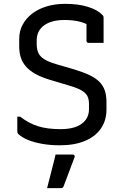

<svg xmlns="http://www.w3.org/2000/svg" viewBox="-20 -738 640 999"><path d="M319 -718Q387 -718 437 -702.5Q487 -687 511 -662Q516 -658 517.5 -654Q519 -650 519 -645Q519 -625 519 -603Q519 -581 519 -558.5Q519 -536 519 -515Q500 -515 480.5 -515Q461 -515 441 -515Q436 -515 433 -518Q430 -521 430 -526Q430 -539 430 -552.5Q430 -566 430 -580Q430 -594 430 -609Q430 -624 430 -640L458 -596Q434 -615 398 -624.5Q362 -634 315 -634Q282 -634 255.5 -627Q229 -620 210 -606.5Q191 -593 181 -573Q171 -553 171 -528V-508Q171 -482 179.5 -463Q188 -444 210 -430Q232 -416 273 -404L369 -376Q415 -362 447 -346.5Q479 -331 498 -311.5Q517 -292 525.5 -266.5Q534 -241 534 -206V-168Q534 -112 505.5 -70Q477 -28 422.5 -5Q368 18 291 18Q242 18 199.5 10.5Q157 3 125.5 -10Q94 -23 76 -40Q72 -44 71 -47.5Q70 -51 70 -57Q70 -69 70 -81Q70 -93 70 -105.5Q70 -118 70 -131H85Q130 -96 178.5 -81Q227 -66 295 -66Q367 -66 405 -94Q443 -122 443 -170V-197Q443 -222 434.5 -238.5Q426 -255 403.5 -268Q381 -281 339 -293L242 -322Q195 -336 164 -353.5Q133 -371 114.5 -392.5Q96 -414 88 -439.5Q80 -465 80 -497V-535Q80 -576 97.5 -609Q115 -642 146.5 -666.5Q178 -691 222 -704.5Q266 -718 319 -718ZM269 66Q286 66 300.5 66Q315 66 329.5 66Q344 66 358 66Q364 66 367 70Q370 74 368 80Q357 109 348.5 131.5Q340 154 331.5 177Q323 200 311 231Q310 235 306.5 238Q303 241 296 241Q282 241 264 241Q246 241 225 241Q234 208 241 178.5Q248 149 255.5 121.5Q263 94 269 66Z"/></svg>

Font: RecMonoLinear Nerd Font Mono
Style: Regular
Weight: 400
Monospace: yes
Version: Version 1.085; ttfautohint (v1.8.4.7-5d5b);Nerd Fonts 3.2.1